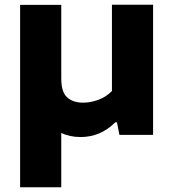

<svg xmlns="http://www.w3.org/2000/svg" viewBox="-20 -567 734 807"><path d="M64.5 220V-546.5H237.5V-237Q237.5 -180 262.2 -157.8Q287 -135.5 329 -135.5Q362 -135.5 394.8 -148Q427.5 -160.5 450.5 -184.5V-547H623.5V0H482L471.5 -53H464.5Q402.5 9 319 9Q272.5 9 237.5 -8.5V220Z"/></svg>

Font: Encode Sans Exp
Style: Bold
Weight: 700
Width: 7
Designer: Multiple Designers
Foundry: Impallari Type
Version: Version 3.002; ttfautohint (v1.8.3) -l 8 -r 50 -G 200 -x 14 